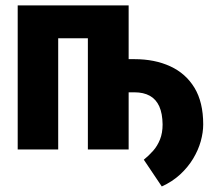

<svg xmlns="http://www.w3.org/2000/svg" viewBox="-20 -548 790 704"><path d="M338.9 -209.5V-331.1H473.1Q547.4 -331.1 604.2 -304.9Q661.1 -278.8 693.1 -226.1Q725.1 -173.3 725.1 -91.8Q725.1 -62.5 716.1 -30Q707 2.4 688.2 33.7Q669.4 64.9 640.6 91.6Q611.8 118.2 573.2 135.7L507.3 37.6Q525.9 22.5 541.5 4.9Q557.1 -12.7 566.7 -36.6Q576.2 -60.5 576.2 -91.8Q575.7 -131.8 564 -158Q552.2 -184.1 529.3 -196.8Q506.3 -209.5 473.1 -209.5ZM345.2 -528.3V-407.7H149.4V-528.3ZM193.4 -528.3V0H44.9V-528.3ZM451.7 -528.3V0H302.2V-528.3Z"/></svg>

Font: Roboto Condensed ExtraBold
Style: Regular
Weight: 800
Designer: Christian Robertson
Foundry: Google
Version: Version 3.008; 2023